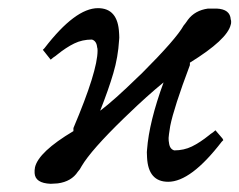

<svg xmlns="http://www.w3.org/2000/svg" viewBox="-20 -429 581 466"><path d="M84 -308.1 87.9 -312Q162.6 -409.2 217.8 -409.2Q266.1 -409.2 269 -349.1Q269 -347.7 269.3 -344.2Q269.5 -340.8 269.5 -337.4Q269.5 -334 269 -331.1Q266.6 -290.5 255.1 -251.5Q243.7 -212.4 223.1 -160.2Q257.3 -186 314.9 -242.2L324.2 -251Q407.7 -334.5 425.8 -367.2Q427.7 -369.1 429.4 -371.6Q431.2 -374 433.1 -376.7Q435.1 -379.4 436 -380.9Q453.1 -403.8 484.9 -408.2H505.9Q538.6 -406.7 540 -381.8Q541 -379.9 541 -376Q541 -371.1 540 -369.1Q531.7 -333 440.9 -276.9V-271Q401.9 -167.5 393.1 -123Q389.2 -98.6 389.2 -94.2Q389.2 -85.9 390.1 -83Q391.6 -67.4 402.8 -64Q426.3 -64 445.8 -73.5Q465.3 -83 487.8 -101.1Q489.7 -103 497.1 -107.9L502.9 -112.8L520 -92.8L522 -88.9Q521 -88.4 520 -86.9Q519 -85.4 518.1 -85Q443.4 12.2 388.2 12.2Q339.8 12.2 336.9 -46.9Q336.9 -48.8 336.7 -52.5Q336.4 -56.2 336.4 -59.6Q336.4 -63 336.9 -65.9Q341.8 -132.8 377 -229Q336.9 -196.3 290 -150.9L280.8 -142.1Q201.2 -64.9 178.2 -25.9Q173.8 -17.1 168.9 -12.2Q153.3 11.7 120.1 16.1Q117.7 16.1 111.8 16.6Q106 17.1 103 17.1Q65.4 15.6 64 -8.8V-16.1Q64 -17.1 64.5 -19.5Q64.9 -22 64.9 -22.9Q73.7 -60.5 158.2 -110.8V-118.2Q216.8 -256.3 216.8 -306.2Q216.8 -312 215.8 -314Q214.4 -329.6 203.1 -333Q179.7 -333 160.2 -323.5Q140.6 -314 118.2 -295.9Q116.2 -293.9 108.9 -289.1L103 -284.2Z"/></svg>

Font: Common Serif Medium
Style: Italic
Weight: 500
Italic angle: -12°
Designer: Philipp H. Poll, Khaled Hosny
Foundry: Stefan Peev, Context Ltd.
Version: Version 1.026